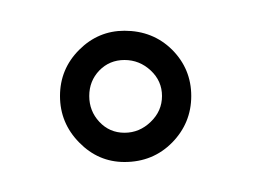

<svg xmlns="http://www.w3.org/2000/svg" viewBox="-20 -710 178 128"><path d="M63 -602Q82 -602 94.8 -615Q107.5 -628 107.5 -646Q107.5 -664 94.8 -676.8Q82 -689.5 63 -689.5Q45.5 -689.5 32.8 -676.8Q20 -664 20 -646Q20 -628 32.8 -615Q45.5 -602 63 -602ZM63 -621.5Q53 -621.5 46.2 -628.8Q39.5 -636 39.5 -646Q39.5 -656 46.2 -663Q53 -670 63 -670Q73 -670 80.5 -663Q88 -656 88 -646Q88 -636 80.5 -628.8Q73 -621.5 63 -621.5Z"/></svg>

Font: Anybody ExtraExpanded ExtraLight
Style: Regular
Weight: 250
Width: 8
Version: Version 1.113;gftools[0.9.25]